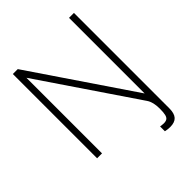

<svg xmlns="http://www.w3.org/2000/svg" viewBox="-249 -851 1160 1160"><g transform="rotate(-45 331.0 -270.5)"><path d="M550 -720H592V95Q592 138.5 573.8 158.8Q555.5 179 516 179Q496.5 179 475 174V133L485 134.5Q495.5 136 504 136Q522.5 136 532.2 129Q542 122 546 104.8Q550 87.5 550 55Q550 28 544.8 6.2Q539.5 -15.5 529 -31L112 -646V0H70V-720H112L550 -74Z"/></g></svg>

Font: Vela Sans ExtLt
Style: Regular
Weight: 200
Designer: Principal design: Mikhail Sharanda - project Manrope.
Design modification: Ravid Balaliev
Foundry: Mikhail Sharanda
Version: Version 1.001